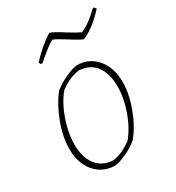

<svg xmlns="http://www.w3.org/2000/svg" viewBox="-158 -736 767 838"><g transform="rotate(-30 225.0 -316.5)"><path d="M118 -540 112 -550Q162 -604 216 -639Q230 -639 286 -602Q322 -580 343 -570Q388 -590 435 -637H443L450 -628Q393 -565 336 -540Q327 -540 269 -577Q228 -603 214 -607Q190 -596 126 -540ZM175 6Q115 4 77.5 -40Q40 -84 40 -157Q40 -216 65.5 -284Q91 -352 128 -399Q152 -420 191 -438Q230 -456 253 -457Q312 -456 350 -411.5Q388 -367 388 -294Q388 -235 362.5 -166.5Q337 -98 299 -52Q276 -31 237 -13Q198 5 175 6ZM180 -18Q228 -23 278 -61Q314 -104 336.5 -167.5Q359 -231 359 -289Q359 -353 331 -391Q303 -429 250 -433Q204 -430 150 -391Q114 -348 91.5 -284Q69 -220 69 -162Q69 -98 97.5 -60Q126 -22 180 -18Z"/></g></svg>

Font: Albura ExtraLight
Style: Italic
Weight: 156
Italic angle: -7°
Designer: Mercedes Jáuregui
Foundry: Omnibus-Type Team
Version: Version 1.000